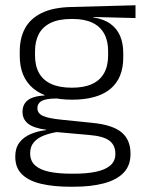

<svg xmlns="http://www.w3.org/2000/svg" viewBox="-20 -522 546 729"><path d="M253.5 -143.5Q157.5 -143.5 106.2 -186.2Q55 -229 55 -310V-327Q55 -377 74.8 -414Q94.5 -451 138 -472.5Q181.5 -494 252 -495.5L494.5 -502V-453.5L334.5 -457.5V-456Q375 -449.5 400 -431Q425 -412.5 436.5 -384.5Q448 -356.5 448 -320.5V-303.5Q448 -225 398.8 -184.2Q349.5 -143.5 253.5 -143.5ZM250.5 137.5H261Q309 137.5 344 130.2Q379 123 398.5 106.5Q418 90 418 62.5V61Q418 29.5 395.5 12.2Q373 -5 319 -9.5L184 -21.5L205 -22Q172.5 -17.5 147.8 -8Q123 1.5 108.8 18Q94.5 34.5 94.5 59.5V60.5Q94.5 89.5 114 106.5Q133.5 123.5 168.5 130.5Q203.5 137.5 250.5 137.5ZM247 187Q183.5 187 136.5 176Q89.5 165 63.8 140.2Q38 115.5 38 73.5V71.5Q38 40 53.8 19.2Q69.5 -1.5 96.5 -13Q123.5 -24.5 155.5 -28L155 -29.5Q108.5 -35.5 87 -52.2Q65.5 -69 65.5 -97V-97.5Q65.5 -116 74.2 -129.5Q83 -143 101.5 -150.5Q120 -158 149.5 -159.5V-168.5L230 -147L192 -148Q152.5 -147.5 137.2 -138.2Q122 -129 122 -111.5V-111Q122 -92 142.5 -82.2Q163 -72.5 213.5 -67.5L331 -55.5Q407 -48 441.2 -19.8Q475.5 8.5 475.5 61V63Q475.5 107 449 134.2Q422.5 161.5 374 174.2Q325.5 187 260 187ZM253 -189Q298.5 -189 329 -202.8Q359.5 -216.5 375 -244Q390.5 -271.5 390.5 -311V-328.5Q390.5 -367.5 375.2 -394.8Q360 -422 330.2 -436Q300.5 -450 255.5 -450H252Q202.5 -450 171.8 -434.8Q141 -419.5 127 -392Q113 -364.5 113 -328V-311.5Q113 -271.5 128.5 -244.2Q144 -217 175 -203Q206 -189 253 -189Z"/></svg>

Font: Anek Gujarati Light
Style: Regular
Weight: 300
Designer: Mrunmayee Ghaisas (Gujarati), Yesha Goshar (Latin)
Foundry: Ek Type
Version: Version 1.003